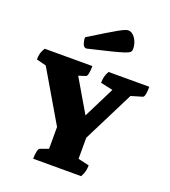

<svg xmlns="http://www.w3.org/2000/svg" viewBox="-161 -1031 1014 1147"><g transform="rotate(20 345.5 -457.5)"><path d="M184 0Q184 -29 188.5 -47.5Q193 -66 200 -69L253 -88V-227L64 -549L2 -565Q2 -585 6.5 -603Q11 -621 24 -641H327Q327 -612 323 -593Q319 -574 311 -572L267 -558L389 -350L488 -548L410 -565Q410 -585 414 -603Q418 -621 430 -641H689Q689 -612 685 -593Q681 -574 673 -572L602 -551L439 -226V-92L509 -76Q509 -57 505 -39.5Q501 -22 489 0ZM257 -727Q241 -727 234 -746.5Q227 -766 227 -788Q292 -828 333 -853Q374 -878 398.5 -891.5Q423 -905 435.5 -910Q448 -915 456 -915Q482 -915 501.5 -886Q521 -857 521 -819Q521 -808 514.5 -800.5Q508 -793 483.5 -784.5Q459 -776 405.5 -762.5Q352 -749 257 -727Z"/></g></svg>

Font: Petrona Black
Style: Regular
Weight: 900
Designer: Ringo R. Seeber
Foundry: Ringo R. Seeber
Version: Version 2.001; ttfautohint (v1.8.3)